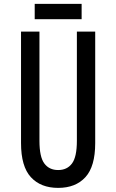

<svg xmlns="http://www.w3.org/2000/svg" viewBox="-20 -937 586 967"><path d="M272.9 9.3Q185.1 9.3 135.5 -44.7Q85.9 -98.6 85.9 -216.3V-777.8H178.7V-227.5Q178.7 -146.5 203.4 -113.5Q228 -80.6 272.9 -80.6Q317.9 -80.6 342.5 -113.5Q367.2 -146.5 367.2 -227.5V-777.8H459.5V-216.3Q459.5 -98.6 410.2 -44.7Q360.8 9.3 272.9 9.3ZM154.8 -840.3V-917.5H391.1V-840.3Z"/></svg>

Font: Voltaire
Style: Regular
Weight: 400
Designer: Yvonne Schüttler, Eben Sorkin, Emma Marichal
Foundry: Sorkin Type Co.
Version: Version 1.010; ttfautohint (v1.8.4.7-5d5b)